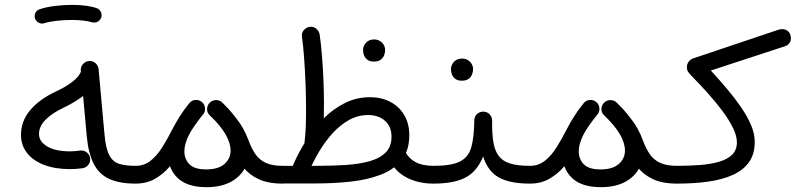

<svg xmlns="http://www.w3.org/2000/svg" viewBox="-20 -740 3317 789"><path d="M66.3 -185.5Q66.3 -143.3 90.9 -111.6Q115.5 -80 160.9 -62.5Q206.4 -45 268.4 -45Q279.6 -45 292.9 -46Q306.2 -47 318.9 -48.6Q333.9 -50.8 343.1 -62.9Q352.4 -75 350.2 -90Q348.1 -104.9 336 -114.2Q323.9 -123.4 308.9 -121.3Q298.2 -119.8 287.6 -118.9Q277 -118 268.4 -118Q208.1 -118 174.2 -138.1Q140.3 -158.1 140.3 -189.5Q140.3 -220.6 166.6 -247.5Q192.9 -274.5 241.9 -297.7Q296.1 -323.5 334.5 -356Q372.9 -388.4 384.9 -430.4Q389.2 -444.8 381.7 -458.2Q374.3 -471.6 359.7 -475.7Q345.3 -480 331.8 -472.6Q318.4 -465.2 314.1 -450.6Q307.3 -426.9 278.3 -404.5Q249.3 -382.1 210.9 -364.6Q142.7 -332.8 104.5 -287.8Q66.3 -242.9 66.3 -185.5ZM312.1 -449.3 336.5 -180.2Q343.1 -109.6 365.2 -66.7Q387.3 -23.9 429 -4.7Q470.6 14.5 536.6 14.5H537.1Q552.6 14.5 563 3.8Q573.4 -7 573.4 -22Q573.4 -37.4 563 -47.9Q552.6 -58.5 537.1 -58.5H536.6Q496 -58.5 469.7 -66.7Q443.3 -75 429 -102.4Q414.7 -129.8 409.5 -187L385.1 -456.1Q383.5 -471.2 371.8 -481Q360.2 -490.8 345.2 -489.2Q330.3 -487.6 320.4 -476Q310.5 -464.3 312.1 -449.3ZM123.6 -664.9Q127.1 -653.6 138.3 -647.3Q149.4 -640.9 161.3 -644.4Q181.5 -651.1 212.3 -654.5Q243.2 -658 276.9 -658Q285.5 -658 292.4 -662.3Q299.4 -666.5 303.6 -673.7Q307.9 -680.8 307.9 -689Q307.9 -701.8 298.7 -710.9Q289.6 -720 276.9 -720Q241.8 -720 206 -715.6Q170.2 -711.2 143.9 -702.3Q131.7 -698.7 125.9 -687.7Q120.2 -676.7 123.6 -664.9ZM245.8 -689Q245.8 -676.3 255 -667.1Q264.1 -658 276.9 -658Q300.4 -658 322.6 -655.4Q344.8 -652.7 358.6 -648.3Q365.3 -646.5 371.7 -647.5Q378.1 -648.4 383.6 -652.2Q389 -655.9 392.8 -661.6Q400.1 -672.9 396.4 -685.8Q392.7 -698.8 380.8 -705.1Q362.5 -712.3 335.5 -716.2Q308.5 -720 276.9 -720Q264.1 -720 255 -710.9Q245.8 -701.8 245.8 -689Z M500.6 -22Q500.6 -7 511.4 3.8Q522.2 14.5 537.1 14.5Q581.8 14.5 615.9 -4.7Q650 -23.9 675.5 -53.6Q701.1 -83.3 719.6 -116Q738.2 -148.7 751.4 -176.1Q762.5 -199.2 780.5 -224.9Q798.6 -250.5 814.1 -269Q824.1 -280.2 822.5 -295.7Q820.9 -311.2 809.5 -320.6Q798.1 -330.4 782.9 -328.9Q767.6 -327.4 757.9 -316Q740.7 -295 722 -266.5Q703.2 -238 688 -208.1Q668.1 -168.9 646.7 -134.8Q625.4 -100.6 598.9 -79.6Q572.4 -58.5 537.1 -58.5Q522.2 -58.5 511.4 -47.9Q500.6 -37.4 500.6 -22ZM670.2 -108.5Q670.2 -47.2 709.6 -9Q749 29.2 829.3 29.2Q908.1 29.2 954.6 -10.2Q1001.1 -49.6 1001.1 -112.3Q1001.1 -163.9 973.6 -216.2Q946 -268.4 893.3 -318.7Q882.4 -329 867.1 -328.6Q851.7 -328.1 841.4 -317.3Q831.1 -306.4 831.5 -291Q831.9 -275.6 842.8 -265.3Q885.4 -224.9 906.5 -188.6Q927.6 -152.3 927.6 -121.1Q927.6 -88.3 902.1 -66Q876.6 -43.8 827.7 -43.8Q779.3 -43.8 758.5 -64.9Q737.7 -85.9 737.7 -118.6Q737.7 -147.8 756.2 -185.1Q774.7 -222.5 813.8 -268.6Q823.4 -280.2 822.4 -295.4Q821.4 -310.6 810.2 -320.3Q799 -330.2 783.3 -329.2Q767.6 -328.1 758.2 -316.3Q711.8 -259.6 691 -208.3Q670.2 -156.9 670.2 -108.5ZM841.9 -266.4Q871 -239 891.2 -212.1Q911.4 -185.3 924.2 -161.3Q937.1 -137.3 944 -117.9Q956.5 -83.1 979.6 -53Q1002.7 -22.9 1041.8 -4.2Q1081 14.5 1141.6 14.5H1142.1Q1157.5 14.5 1168 3.8Q1178.4 -7 1178.4 -22Q1178.4 -37.4 1168 -47.9Q1157.5 -58.5 1142.1 -58.5H1141.6Q1098.9 -58.5 1072.3 -70.7Q1045.7 -83 1029.6 -106.5Q1013.5 -129.9 1001.4 -163Q992 -189.1 978.5 -212.8Q965.1 -236.5 944.9 -261.6Q924.7 -286.8 894.5 -317.6Q884.2 -328.3 868.7 -328.6Q853.3 -329 842.4 -318.5Q835.3 -311.7 832.4 -301.8Q829.6 -291.8 832 -282.4Q834.4 -273.1 841.9 -266.4Z M1105.8 -22.2Q1105.8 -7.6 1116.5 3.1Q1127.1 13.8 1142.1 13.8H1279.4Q1351.6 13.8 1419.9 6.5Q1488.2 -0.9 1542.9 -21.5Q1597.5 -42.1 1629.7 -81.3Q1661.9 -120.5 1661.9 -184Q1661.9 -231.9 1641.2 -267Q1620.5 -302.1 1584 -321.4Q1547.5 -340.6 1500.5 -340.6Q1445.9 -340.6 1398.5 -317.3Q1351 -293.9 1310.9 -254.2Q1270.8 -214.5 1238.9 -164.3Q1206.9 -114 1183.5 -59.9Q1177.4 -46.8 1182.5 -33.1Q1187.5 -19.4 1200.2 -13.5Q1213.2 -7.4 1227.1 -12.3Q1241 -17.1 1247.1 -30.2Q1266.2 -74.3 1291.2 -116.7Q1316.3 -159 1347.3 -193Q1378.3 -226.9 1414.6 -247.1Q1451 -267.3 1492.9 -267.3Q1535.7 -267.3 1562.3 -243.4Q1588.9 -219.5 1588.9 -178.5Q1588.9 -137.7 1565.2 -113.7Q1541.6 -89.7 1499.9 -77.9Q1458.1 -66 1402.7 -62.2Q1347.3 -58.5 1284 -58.5H1142.1Q1127.1 -58.5 1116.5 -48Q1105.8 -37.6 1105.8 -22.2ZM1220.8 -589.7Q1226 -552.6 1229.7 -502.6Q1233.4 -452.6 1235.5 -397.9Q1237.7 -343.2 1237.7 -291.9Q1237.7 -250.9 1236.4 -216.9Q1235.1 -182.9 1231.6 -157.5Q1229.6 -142.3 1238.4 -129.8Q1247.2 -117.2 1263.6 -115.3Q1277.1 -113.7 1289.7 -122.3Q1302.2 -131 1303.8 -146.1Q1307.7 -175.2 1309.5 -219Q1311.2 -262.8 1311.2 -316.5Q1311.2 -362.4 1309.1 -413.1Q1306.9 -463.8 1303 -511.7Q1299.1 -559.6 1293.8 -597Q1291.7 -611.9 1279.9 -621.9Q1268.1 -631.9 1251.6 -629.6Q1238.6 -627.6 1228.7 -616.2Q1218.7 -604.8 1220.8 -589.7ZM1573.9 -95Q1599 -38.6 1647.9 -12.1Q1696.8 14.5 1761.2 14.5H1761.7Q1777.2 14.5 1787.6 3.8Q1798 -7 1798 -22Q1798 -37.4 1787.6 -47.9Q1777.2 -58.5 1761.7 -58.5H1761.2Q1715.2 -58.5 1685.9 -74.9Q1656.6 -91.3 1641.5 -124Q1635.9 -138.1 1621.5 -143.7Q1607.2 -149.3 1593.1 -143.2Q1579.3 -137.2 1573.7 -123.1Q1568.1 -109.1 1573.9 -95ZM1471.9 -534.8Q1471.9 -524 1475.2 -514.3Q1478.9 -503.5 1488.6 -495.3Q1498.4 -487 1516.6 -487Q1534.8 -487 1544.8 -494.9Q1554.9 -502.7 1558.8 -513.7Q1562.7 -524.7 1562.7 -534.2Q1562.7 -546.7 1555.5 -557.9Q1550 -566.5 1540.4 -572.2Q1530.8 -577.9 1517 -577.9Q1496.5 -577.9 1484.2 -564.5Q1471.9 -551.2 1471.9 -534.8Z M1724.7 -22Q1724.7 -7 1735.7 3.8Q1746.8 14.5 1761.7 14.5Q1845.3 14.5 1892.9 -10.4Q1940.4 -35.3 1965.5 -96.9Q1984.7 -35.8 2030.3 -10.6Q2076 14.5 2157.2 14.5H2157.7Q2173.2 14.5 2183.6 3.8Q2194 -7 2194 -22Q2194 -37.4 2183.6 -47.9Q2173.2 -58.5 2157.7 -58.5H2157.2Q2107.5 -58.5 2076.5 -68.1Q2045.6 -77.6 2029.4 -99.2Q2013.2 -120.7 2007.4 -156Q2001.6 -191.3 2002.3 -242.7Q2003.2 -257.4 1993.3 -268.8Q1983.4 -280.2 1968.6 -281.2Q1952.9 -282.1 1941.5 -272.5Q1930 -262.9 1929.1 -246Q1928.3 -175 1916.4 -134Q1904.5 -93 1869 -75.7Q1833.4 -58.5 1761.7 -58.5Q1746.8 -58.5 1735.7 -47.9Q1724.7 -37.4 1724.7 -22ZM1833.2 -456.2Q1833.2 -445.4 1836.5 -435.7Q1840.3 -424.9 1850 -416.7Q1859.7 -408.4 1877.9 -408.4Q1896.1 -408.4 1906.2 -416.3Q1916.2 -424.1 1920.1 -435.1Q1924.1 -446 1924.1 -455.6Q1924.1 -468.1 1916.9 -479.2Q1911.4 -487.9 1901.7 -493.6Q1892.1 -499.3 1878.3 -499.3Q1857.8 -499.3 1845.5 -485.9Q1833.2 -472.6 1833.2 -456.2Z M2121.2 -22Q2121.2 -7 2132 3.8Q2142.8 14.5 2157.7 14.5Q2202.4 14.5 2236.5 -4.7Q2270.6 -23.9 2296.1 -53.6Q2321.7 -83.3 2340.2 -116Q2358.8 -148.7 2372 -176.1Q2383.1 -199.2 2401.1 -224.9Q2419.2 -250.5 2434.8 -269Q2444.7 -280.2 2443.1 -295.7Q2441.5 -311.2 2430.1 -320.6Q2418.7 -330.4 2403.5 -328.9Q2388.2 -327.4 2378.5 -316Q2361.3 -295 2342.6 -266.5Q2323.9 -238 2308.6 -208.1Q2288.7 -168.9 2267.3 -134.8Q2246 -100.6 2219.5 -79.6Q2193.1 -58.5 2157.7 -58.5Q2142.8 -58.5 2132 -47.9Q2121.2 -37.4 2121.2 -22ZM2290.8 -108.5Q2290.8 -47.2 2330.2 -9Q2369.6 29.2 2450 29.2Q2528.7 29.2 2575.2 -10.2Q2621.7 -49.6 2621.7 -112.3Q2621.7 -163.9 2594.2 -216.2Q2566.7 -268.4 2513.9 -318.7Q2503.1 -329 2487.7 -328.6Q2472.3 -328.1 2462 -317.3Q2451.7 -306.4 2452.1 -291Q2452.5 -275.6 2463.4 -265.3Q2506 -224.9 2527.1 -188.6Q2548.2 -152.3 2548.2 -121.1Q2548.2 -88.3 2522.7 -66Q2497.2 -43.8 2448.3 -43.8Q2399.9 -43.8 2379.1 -64.9Q2358.3 -85.9 2358.3 -118.6Q2358.3 -147.8 2376.8 -185.1Q2395.3 -222.5 2434.4 -268.6Q2444 -280.2 2443 -295.4Q2442 -310.6 2430.8 -320.3Q2419.6 -330.2 2403.9 -329.2Q2388.2 -328.1 2378.8 -316.3Q2332.4 -259.6 2311.6 -208.3Q2290.8 -156.9 2290.8 -108.5ZM2462.5 -266.4Q2491.6 -239 2511.8 -212.1Q2532 -185.3 2544.8 -161.3Q2557.7 -137.3 2564.6 -117.9Q2577.1 -83.1 2600.2 -53Q2623.3 -22.9 2662.4 -4.2Q2701.6 14.5 2762.2 14.5H2762.7Q2778.1 14.5 2788.6 3.8Q2799 -7 2799 -22Q2799 -37.4 2788.6 -47.9Q2778.1 -58.5 2762.7 -58.5H2762.2Q2719.5 -58.5 2692.9 -70.7Q2666.3 -83 2650.2 -106.5Q2634.2 -129.9 2622 -163Q2612.6 -189.1 2599.2 -212.8Q2585.7 -236.5 2565.5 -261.6Q2545.3 -286.8 2515.1 -317.6Q2504.8 -328.3 2489.3 -328.6Q2473.9 -329 2463 -318.5Q2455.9 -311.7 2453 -301.8Q2450.2 -291.8 2452.6 -282.4Q2455 -273.1 2462.5 -266.4Z M2726 -22Q2726 -7 2736.9 3.8Q2747.7 14.5 2762.7 14.5Q2831.2 14.5 2889.2 6.5Q2947.2 -1.5 2990.5 -20.8Q3033.8 -40.1 3057.7 -73.3Q3081.5 -106.4 3081.5 -156.6Q3081.5 -189.8 3066.6 -225.4Q3051.6 -261 3026 -298.5Q3000.4 -335.9 2968.1 -374.2Q2935.9 -412.4 2901.1 -450.2L3204.7 -549.6Q3219.8 -554.2 3226.3 -566.5Q3232.8 -578.9 3228.4 -595.3Q3223.9 -610.8 3210 -617.1Q3196.1 -623.4 3178 -617.5L2830 -500.5Q2817.4 -496.7 2810.1 -486.6Q2802.7 -476.5 2802.7 -464.7Q2802.7 -452.1 2808.1 -444.4Q2813.5 -436.6 2823.6 -426.3Q2855.5 -394 2888 -357.8Q2920.4 -321.6 2947.8 -285.2Q2975.1 -248.9 2991.6 -215.6Q3008.2 -182.3 3008.2 -154.9Q3008.2 -123.8 2989 -104.7Q2969.8 -85.6 2936 -75.6Q2902.2 -65.6 2857.8 -62Q2813.4 -58.5 2762.7 -58.5Q2747.7 -58.5 2736.9 -47.9Q2726 -37.4 2726 -22Z"/></svg>

Font: Mikhak VF
Style: Regular
Weight: 100
Designer: Amin Abedi
Version: Version 3.001